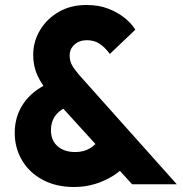

<svg xmlns="http://www.w3.org/2000/svg" viewBox="-20 -738 731 769"><path d="M509 0 185 -356Q147 -398 130 -435.5Q113 -473 113 -518Q113 -572 140.5 -617.5Q168 -663 215.5 -690.5Q263 -718 326 -718Q375 -718 413 -703.5Q451 -689 479 -666.5Q507 -644 522 -619L420 -522Q400 -549 378.5 -563Q357 -577 328 -577Q298 -577 278.5 -559.5Q259 -542 259 -516Q259 -494 268.5 -477Q278 -460 296 -439L688 0ZM277 11Q205 11 151.5 -17.5Q98 -46 68.5 -95.5Q39 -145 39 -206Q39 -272 74 -323.5Q109 -375 179 -407L244 -308Q214 -294 199 -271Q184 -248 184 -216Q184 -190 195.5 -170.5Q207 -151 229 -140Q251 -129 281 -129Q315 -129 339.5 -143.5Q364 -158 381 -184L484 -78Q467 -56 435.5 -35.5Q404 -15 363.5 -2Q323 11 277 11Z"/></svg>

Font: Outfit
Style: Bold
Weight: 700
Designer: Rodrigo Fuenzalida
Foundry: fragTYPE
Version: Version 1.100;gftools[0.9.27]